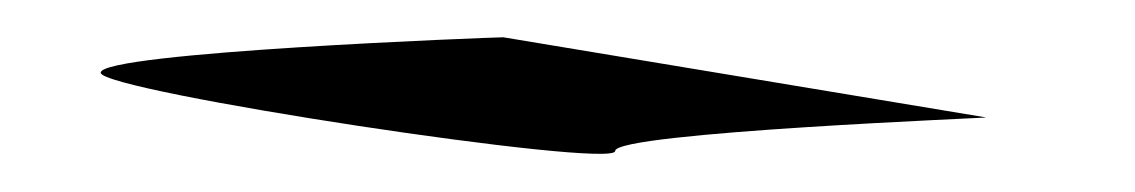

<svg xmlns="http://www.w3.org/2000/svg" viewBox="-20 17 609 103"><path d="M34 56C34 66 310 108 310 98C310 88 516 80 509 80L250 37C245 37 34 45 34 56Z"/></svg>

Font: Ampere
Style: SuCnd
Weight: 400
Version: Version 1